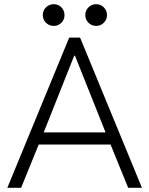

<svg xmlns="http://www.w3.org/2000/svg" viewBox="-20 -900 715 920"><path d="M311.5 -719.7H363.8L660.2 0H594.2L509.8 -207.5H165.5L81.1 0H15.1ZM388.7 -827.6Q388.7 -849.6 403.8 -864.7Q418.9 -879.9 440.9 -879.9Q462.4 -879.9 477.5 -864.7Q492.7 -849.6 492.7 -827.6Q492.7 -806.2 477.5 -791Q462.4 -775.9 440.9 -775.9Q418.9 -775.9 403.8 -791Q388.7 -806.2 388.7 -827.6ZM185.1 -827.6Q185.1 -849.6 200.2 -864.7Q215.3 -879.9 237.8 -879.9Q259.3 -879.9 274.2 -864.7Q289.1 -849.6 289.1 -827.6Q289.1 -806.2 274.2 -791Q259.3 -775.9 237.8 -775.9Q215.3 -775.9 200.2 -791Q185.1 -806.2 185.1 -827.6ZM485.8 -265.6 339.4 -632.8H335.4L189.5 -265.6Z"/></svg>

Font: Reddit Sans Light
Style: Regular
Weight: 300
Designer: Stephen Hutchings
Foundry: Reddit
Version: Version 1.013